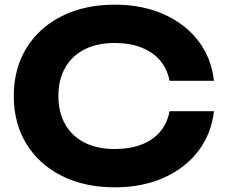

<svg xmlns="http://www.w3.org/2000/svg" viewBox="-20 -786 969 822"><path d="M896 -310Q885 -213 829 -139.5Q773 -66 681 -25Q589 16 472 16Q342 16 244.5 -33Q147 -82 93 -170Q39 -258 39 -375Q39 -492 93 -580Q147 -668 244.5 -717Q342 -766 472 -766Q589 -766 681 -725Q773 -684 829 -611Q885 -538 896 -440H706Q696 -491 665.5 -527Q635 -563 585.5 -582.5Q536 -602 471 -602Q396 -602 342 -574.5Q288 -547 259 -496Q230 -445 230 -375Q230 -305 259 -254Q288 -203 342 -175.5Q396 -148 471 -148Q536 -148 585.5 -167Q635 -186 665.5 -222Q696 -258 706 -310Z"/></svg>

Font: Unbounded SemiBold
Style: Regular
Weight: 600
Designer: Luke Prowse, Jean-Baptiste Morizot, Fátima Lázaro, Florian Runge
Foundry: NaN
Version: Version 1.700